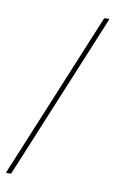

<svg xmlns="http://www.w3.org/2000/svg" viewBox="-97 -698 445 742"><g transform="rotate(10 125.5 -327.5)"><path d="M-17 0Q-20 0 -18 -4L250 -652Q251 -655 256 -655H268Q272 -655 270 -651L2 -3Q1 0 -2 0Z"/></g></svg>

Font: Sofia Sans Extra Condensed Thin
Style: Italic
Weight: 250
Italic angle: -9°
Version: Version 4.100